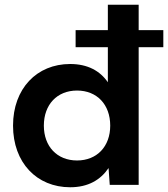

<svg xmlns="http://www.w3.org/2000/svg" viewBox="-20 -780 709 810"><path d="M443 0H565V-581H669V-653H565V-760H435V-653H299V-581H435V-433C402 -481 350 -510 276 -510C135 -510 35 -406 35 -250C35 -94 135 10 276 10C352 10 404 -21 438 -71ZM305 -103C221 -103 165 -162 165 -250C165 -339 221 -398 305 -398C389 -398 445 -339 445 -250C445 -162 389 -103 305 -103Z"/></svg>

Font: Goli SemiBold
Style: Regular
Weight: 600
Designer: jaikishan Patel
Foundry: MagicType
Version: Version 1.000;Glyphs 3.2 (3242)